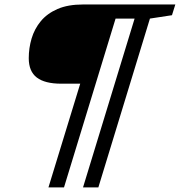

<svg xmlns="http://www.w3.org/2000/svg" viewBox="-20 -727 804 858"><path d="M266 110.5H196.5L338.5 -353H253.5Q180.5 -353 144.5 -380.5Q108.5 -408 108.5 -467Q108.5 -512 121.2 -555Q134 -598 162.2 -632.2Q190.5 -666.5 237 -686.8Q283.5 -707 351 -707H763.5L748.5 -659L650 -644L419.5 110.5H351L581.5 -644H496.5Z"/></svg>

Font: Newsreader 6pt Medium
Style: Italic
Weight: 500
Italic angle: -17°
Designer: Hugues Gentile
Foundry: Production Type
Version: Version 1.003; ttfautohint (v1.8.3)